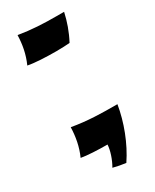

<svg xmlns="http://www.w3.org/2000/svg" viewBox="-147 -490 501 621"><g transform="rotate(-30 103.5 -180.0)"><path d="M34 -447C33 -413 27 -379 12 -346C36 -341 79 -339 117 -339C137 -339 155 -340 167 -341C184 -373 195 -405 202 -437H175C126 -437 82 -439 34 -447ZM34 -103C33 -69 27 -34 12 -1C34 3 73 5 109 5C108 26 98 56 85 78C101 82 116 85 132 87C167 35 192 -31 202 -92C142 -92 91 -93 34 -103Z"/></g></svg>

Font: Ruslan Display
Style: Regular
Weight: 400
Designer: Denis Masharov, Vladimir Rabdu
Foundry: Denis Masharov, Vladimir Rabdu
Version: Version 1.001